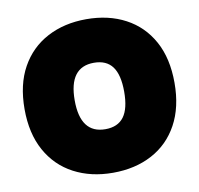

<svg xmlns="http://www.w3.org/2000/svg" viewBox="-80 -799 928 894"><g transform="rotate(-10 383.5 -352.0)"><path d="M384 -715Q489 -715 569 -672.5Q649 -630 693.5 -549Q738 -468 738 -352Q738 -237 693.5 -155.5Q649 -74 569 -31.5Q489 11 384 11Q280 11 199.5 -31.5Q119 -74 74 -155.5Q29 -237 29 -352Q29 -468 74 -549Q119 -630 199.5 -672.5Q280 -715 384 -715ZM384 -509Q266 -509 266 -352Q266 -195 384 -195Q443 -195 471.5 -233.5Q500 -272 500 -352Q500 -432 471.5 -470.5Q443 -509 384 -509Z"/></g></svg>

Font: Prodigy Sans Black
Style: Regular
Weight: 900
Designer: Wei Huang
Foundry: Wei Huang
Version: Version 1.003; ttfautohint (v1.8.3)